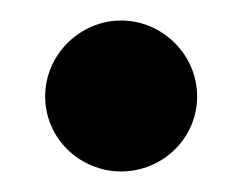

<svg xmlns="http://www.w3.org/2000/svg" viewBox="-20 -462 237 187"><path d="M24 -368C24 -327 58 -295 98 -295C138 -295 172 -327 172 -368C172 -409 138 -442 98 -442C58 -442 24 -409 24 -368Z"/></svg>

Font: Charger EcoBold
Style: Bold
Weight: 1000
Designer: Jasper
Foundry: Cannot Into Space Fonts
Version: Version 1.1